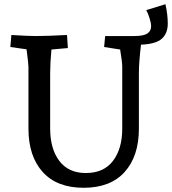

<svg xmlns="http://www.w3.org/2000/svg" viewBox="-20 -876 816 911"><path d="M115 -266V-560Q115 -572 106 -642L29 -653L34 -710Q114 -705 149 -705Q206 -705 298 -710L302 -648L224 -641Q218 -575 218 -530V-266Q218 -170 261.5 -112.5Q305 -55 387 -55Q472 -55 516 -112.5Q560 -170 560 -266V-560Q560 -581 550 -641L474 -653L479 -705H585H617Q661 -705 679 -717Q697 -729 697 -751Q697 -766 690 -788.5Q683 -811 674 -828L765 -856Q776 -807 776 -764Q776 -718 748 -692.5Q720 -667 649 -664Q639 -579 639 -530V-266Q639 -135 571.5 -60Q504 15 377 15Q250 15 182.5 -60Q115 -135 115 -266Z"/></svg>

Font: Andada Pro Medium
Style: Regular
Weight: 500
Designer: Carolina Giovagnoli
Foundry: Huerta Tipografica
Version: Version 3.005; ttfautohint (v1.8.4)